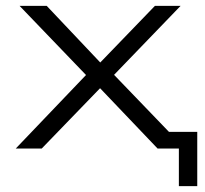

<svg xmlns="http://www.w3.org/2000/svg" viewBox="-20 -509 704 658"><path d="M593 129V0H548V-57H656V129ZM34 0 293 -271V-233L47 -489H140L331 -287H316L511 -489H599L355 -236L356 -268L614 0H520L315 -215H331L123 0Z"/></svg>

Font: Nunito Sans 10pt Expanded Light
Style: Regular
Weight: 300
Width: 7
Designer: Vernon Adams
Foundry: Vernon Adams
Version: Version 3.101;gftools[0.9.27]